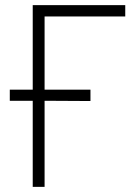

<svg xmlns="http://www.w3.org/2000/svg" viewBox="-20 -725 543 745"><path d="M107 0V-334H18V-377H107V-705H466V-661H153V-377H331V-333L153 -334V0Z"/></svg>

Font: Nunito Sans 7pt Condensed ExtraLight
Style: Regular
Weight: 250
Width: 3
Designer: Vernon Adams
Foundry: Vernon Adams
Version: Version 3.101;gftools[0.9.27]